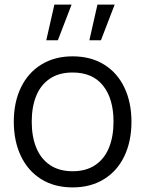

<svg xmlns="http://www.w3.org/2000/svg" viewBox="-20 -800 632 835"><path d="M295.7 15Q216.5 15 158.8 -21.1Q101.2 -57.2 70.6 -121.9Q40 -186.7 40 -270.7Q40 -355.2 71.1 -419.6Q102.2 -484 160.1 -519.5Q218 -555 295.7 -555Q375.2 -555 432.9 -519.1Q490.7 -483.2 521.2 -418.8Q551.7 -354.5 551.7 -270.7Q551.7 -185.7 520.9 -121.1Q490.2 -56.5 432.2 -20.8Q374.3 15 295.7 15ZM295.7 -55.3Q354.2 -55.3 394.1 -82.1Q434 -108.8 453.8 -157.4Q473.7 -206 473.7 -270.7Q473.7 -370.5 428.2 -427.6Q382.7 -484.7 295.7 -484.7Q236.5 -484.7 196.8 -457.8Q157 -431 137.5 -383Q118 -335 118 -270.7Q118 -205 138.2 -156.5Q158.5 -108 198.2 -81.7Q238 -55.3 295.7 -55.3ZM403.8 -780 368.7 -625H419L478.7 -780ZM216.5 -780 181.3 -625H231.7L291.3 -780Z"/></svg>

Font: Hauora
Style: Regular
Weight: 400
Designer: Wayne Shih
Foundry: WCYS
Version: Version 1.001